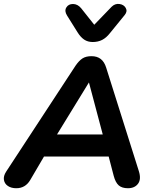

<svg xmlns="http://www.w3.org/2000/svg" viewBox="-28 -970 798 998"><path d="M3.8 -77.6 364.6 -628.5Q382.5 -654.5 400.6 -666.3Q418.8 -678 447.5 -678Q476.9 -678 495.8 -663.2Q514.7 -648.3 523.9 -618.4L693.6 -80.8Q707.1 -38.5 689.5 -15Q672 8.4 636.9 8.4Q605.8 8.4 588.9 -6.6Q572.1 -21.7 563.1 -55.8L528.9 -186.9L572.2 -156.4H162.9L216.6 -183.5L128.9 -33.9Q103.7 8.4 56.7 8.4Q30.6 8.4 13.2 -3.2Q-4.3 -14.8 -7.6 -34.9Q-10.9 -54.9 3.8 -77.6ZM252.3 -244.9 230.3 -271.1H542.1L513.7 -242.3L434.4 -541H434ZM374.7 -802.7 320.4 -889.5Q305.7 -912.9 316.8 -931.2Q327.8 -949.4 351.7 -949.2Q375.5 -949 393.8 -927.2L461.9 -841.3L551.9 -934.6Q569.6 -952.2 592.5 -949.3Q615.5 -946.4 625.6 -928.7Q635.7 -910.9 620.3 -892.1L543.4 -797.7Q524.6 -773.6 503 -762.6Q481.3 -751.6 453.8 -751.6Q428.2 -751.6 409.3 -764.3Q390.5 -777 374.7 -802.7Z"/></svg>

Font: SN Pro Thin
Style: Italic
Weight: 200
Italic angle: -9°
Designer: Tobias Whetton
Foundry: Supernotes
Version: Version 1.003;Glyphs 3.3 (3324)